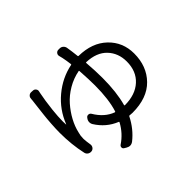

<svg xmlns="http://www.w3.org/2000/svg" viewBox="-178 -1048 1356 1356"><g transform="rotate(-45 500.0 -370.0)"><path d="M594.7 -184.6Q593.8 -179.7 598.6 -179.7Q703.1 -179.7 764.6 -235.8Q826.2 -292 826.2 -388.7Q826.2 -472.7 773.4 -528.3Q720.7 -584 620.1 -587.9Q616.2 -587.9 616.2 -584Q623 -497.1 623 -427.7Q623 -286.1 594.7 -184.6ZM515.6 -754.9Q512.7 -767.6 520.5 -777.8Q528.3 -788.1 541 -789.1H554.7Q554.7 -789.1 555.7 -789.1Q570.3 -789.1 581.1 -780.3Q592.8 -770.5 595.7 -755.9Q602.5 -715.8 608.4 -661.1Q609.4 -657.2 613.3 -657.2Q746.1 -655.3 824.7 -580.1Q903.3 -504.9 903.3 -391.6Q903.3 -264.6 824.7 -184.1Q746.1 -103.5 598.6 -103.5Q587.9 -103.5 570.3 -105.5Q566.4 -106.4 564.5 -101.6Q522.5 -17.6 452.1 38.1Q437.5 48.8 422.9 48.8Q409.2 48.8 394.5 40L379.9 31.2Q370.1 25.4 370.1 14.2Q370.1 2.9 379.9 -3.9Q447.3 -48.8 486.3 -121.1Q488.3 -125 484.4 -127Q394.5 -163.1 341.8 -248Q334 -261.7 335.4 -276.9Q336.9 -292 347.7 -304.7L349.6 -307.6Q357.4 -316.4 369.6 -315.4Q381.8 -314.5 388.7 -303.7Q437.5 -221.7 512.7 -194.3Q516.6 -193.4 518.6 -197.3Q547.9 -289.1 547.9 -427.7Q547.9 -487.3 542 -577.1Q542 -582 538.1 -581.1Q476.6 -569.3 422.9 -537.6Q369.1 -505.9 331.5 -462.9Q293.9 -419.9 268.1 -372.1Q242.2 -324.2 231.4 -276.4Q223.6 -250 223.6 -223.6Q223.6 -219.7 223.6 -214.8Q224.6 -192.4 230.5 -156.2Q232.4 -141.6 224.6 -130.4Q216.8 -119.1 203.1 -116.2H201.2Q186.5 -114.3 174.3 -122.1Q162.1 -129.9 158.2 -144.5Q134.8 -249 134.8 -367.2Q134.8 -405.3 138.2 -455.6Q141.6 -505.9 145.5 -538.1Q149.4 -570.3 154.8 -617.2Q160.2 -664.1 161.1 -669.9Q161.1 -670.9 161.1 -675.3Q161.1 -679.7 162.1 -681.6Q162.1 -695.3 172.4 -704.6Q182.6 -713.9 196.3 -712.9L213.9 -711.9Q226.6 -710.9 234.4 -699.7Q242.2 -688.5 238.3 -675.8Q236.3 -668 235.4 -662.1Q223.6 -604.5 213.9 -518.6Q207 -454.1 207 -408.2Q207 -392.6 208 -377.9Q208 -377.9 208.5 -377.4Q209 -377 210 -377.9Q251 -483.4 337.4 -555.7Q423.8 -627.9 530.3 -649.4Q535.2 -650.4 534.2 -654.3Q529.3 -694.3 522.5 -726.6Q519.5 -741.2 515.6 -754.9Z"/></g></svg>

Font: Gen Jyuu GothicL Regular
Style: Regular
Weight: 400
Designer: [Source Han Sans]
Ryoko NISHIZUKA  (kana & ideographs); Paul D. Hunt (Latin, Greek & Cyrillic); Wenlong ZHANG  (bopomofo
Version: Version 1.002.20150607